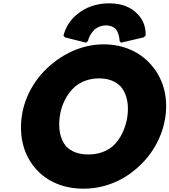

<svg xmlns="http://www.w3.org/2000/svg" viewBox="-20 -1114 1020 1156"><path d="M510 -868V-869C519 -908 551 -938 551 -938C568 -950 589 -961 618 -961C646 -961 665 -951 678 -938C699 -909 700 -869 700 -869V-868L708 -857L845 -889L856 -899L857 -902C858 -948 844 -988 817 -1020L809 -1028C772 -1070 713 -1094 637 -1094C561 -1094 494 -1070 445 -1028L436 -1021C401 -990 375 -949 363 -902L362 -899L371 -889L498 -857ZM576 -642C635 -642 676 -624 707 -593C745 -549 757 -481 747 -413C737 -345 708 -278 658 -233C622 -203 573 -184 512 -184C450 -184 407 -203 378 -233C340 -278 330 -345 340 -413C349 -480 380 -546 431 -592C469 -623 517 -642 576 -642ZM191 -103 198 -95C263 -22 361 22 483 22C602 22 712 -22 798 -96L806 -103C895 -180 959 -290 976 -413C993 -535 960 -643 893 -720L887 -727C821 -802 721 -847 605 -847C490 -847 379 -802 290 -727L281 -719C192 -642 128 -534 111 -413C94 -290 124 -181 191 -103Z"/></svg>

Font: Hussar Woodtype
Style: UltraObl
Weight: 900
Foundry: Cannot Into Space Fonts
Version: Version 1.07